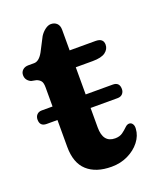

<svg xmlns="http://www.w3.org/2000/svg" viewBox="-115 -647 596 727"><g transform="rotate(-20 183.0 -283.0)"><path d="M6 -252.5Q6 -264.5 13.2 -272.2Q20.5 -280 33 -280H76.5V-357.5Q76.5 -375.5 70.5 -383Q64.5 -390.5 53.5 -394.5L33 -398.5Q12 -408.5 12 -429.5Q12 -442 20.8 -450Q29.5 -458 44 -458H67Q87 -458 103.5 -487.5L132.5 -543.5Q141 -557 153.2 -566.2Q165.5 -575.5 177 -575.5Q191.5 -575.5 200.8 -566.5Q210 -557.5 210 -540.5V-457.5H314Q345.5 -457.5 345.5 -431.5Q345.5 -413.5 329.5 -401.5Q313.5 -389.5 278 -389.5H210V-280H319Q346 -280 346 -252.5Q346 -241 338.8 -233.2Q331.5 -225.5 319 -225.5H210V-147Q210 -85.5 258.5 -85.5Q277 -85.5 289 -94.2Q301 -103 309.8 -111.8Q318.5 -120.5 327.5 -120Q335.5 -119.5 340.2 -112.2Q345 -105 344 -93Q342.5 -65.5 324 -41.8Q305.5 -18 275.5 -3.5Q245.5 11 209.5 11Q146.5 11 111.5 -20.8Q76.5 -52.5 76.5 -117.5V-225.5H33Q6 -225.5 6 -252.5Z"/></g></svg>

Font: Fraunces 72pt S100 SemiBold
Style: Regular
Weight: 600
Version: Version 1.000; ttfautohint (v1.8.3)